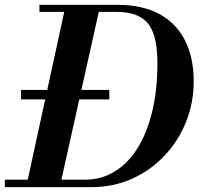

<svg xmlns="http://www.w3.org/2000/svg" viewBox="-54 -774 843 794"><path d="M33 -363V-402H398V-363ZM-34 0V-31H297Q365 -31 420 -64.5Q475 -98 514.5 -161Q554 -224 575.5 -313Q597 -402 597 -513Q597 -560 590 -599.5Q583 -639 565 -667Q547 -695 513 -710Q479 -725 426 -725H109V-754H431Q535 -754 605 -716Q675 -678 711 -607Q747 -536 747 -438Q747 -350 716 -271.5Q685 -193 627.5 -131.5Q570 -70 492.5 -35Q415 0 322 0ZM54 0 218 -754H361L193 0Z"/></svg>

Font: Libre Bodoni SemiBold
Style: Italic
Weight: 600
Italic angle: -13°
Version: Version 2.003